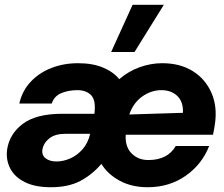

<svg xmlns="http://www.w3.org/2000/svg" viewBox="-20 -773 940 805"><path d="M193 12Q127 12 84 -9.5Q41 -31 22.5 -67.5Q4 -104 10 -147Q20 -212 76 -254Q132 -296 241 -296H376L377 -308Q381 -356 360.5 -375.5Q340 -395 304 -395Q267 -395 237 -382.5Q207 -370 197 -339H61Q73 -392 108.5 -430Q144 -468 195.5 -488Q247 -508 307 -508Q369 -508 412.5 -489.5Q456 -471 480 -441Q518 -474 565 -491Q612 -508 660 -508Q735 -508 788 -475Q841 -442 866.5 -384Q892 -326 881 -252Q879 -236 873 -208H507Q504 -158 531.5 -130Q559 -102 602 -102Q683 -102 717 -161H857Q827 -84 758.5 -36Q690 12 599 12Q532 12 481.5 -15.5Q431 -43 405 -86Q367 -41 317 -14.5Q267 12 193 12ZM522 -293 747 -300Q749 -346 723.5 -370.5Q698 -395 657 -395Q614 -395 576.5 -368.5Q539 -342 522 -293ZM217 -96Q245 -96 274 -108.5Q303 -121 326 -147Q349 -173 358 -212H254Q211 -212 187 -193Q163 -174 158 -147Q154 -123 171 -109.5Q188 -96 217 -96ZM446 -555 536 -753H667L544 -555Z"/></svg>

Font: Host Grotesk ExtraBold
Style: Italic
Weight: 800
Italic angle: -8°
Designer: Doğukan Karapınar
Foundry: Element Type
Version: Version 1.003; ttfautohint (v1.8.4.7-5d5b)